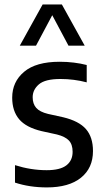

<svg xmlns="http://www.w3.org/2000/svg" viewBox="-20 -828 463 858"><path d="M189.5 9.5Q112 9.5 47 -12V-90Q118 -67.5 188.5 -67.5Q248.5 -67.5 276.5 -89Q304.5 -110.5 304.5 -149.5Q304.5 -183 287.5 -200.5Q270.5 -218 234.5 -227L166 -242Q96.5 -258.5 65.5 -295.2Q34.5 -332 34.5 -391.5Q34.5 -462.5 87.8 -507.2Q141 -552 246.5 -552Q280 -552 310.2 -548.2Q340.5 -544.5 367.5 -537.5V-460Q310.5 -475 250 -475Q181.5 -475 153.8 -451Q126 -427 126 -393.5Q126 -364 141.8 -346Q157.5 -328 194.5 -319L262.5 -304Q333 -287 364.2 -251Q395.5 -215 395.5 -153Q395.5 -77 341.8 -33.8Q288 9.5 189.5 9.5ZM68.5 -624 170.5 -808H256.5L358.5 -624H286L213.5 -760L141 -624Z"/></svg>

Font: Encode Sans Semi Condensed Medium
Style: Regular
Weight: 500
Width: 4
Designer: Multiple Designers
Foundry: Impallari Type
Version: Version 3.000; ttfautohint (v1.8.3) -l 8 -r 50 -G 200 -x 14 